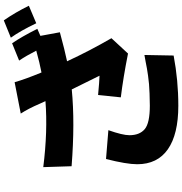

<svg xmlns="http://www.w3.org/2000/svg" viewBox="7 -926 985 1040"><g transform="rotate(-90 500.0 -405.5)"><path d="M159.2 -324.2 315.4 -311.5Q288.1 -234.4 288.1 -197.3Q288.1 -142.6 320.8 -114.7Q353.5 -86.9 448.2 -86.9Q482.4 -86.9 513.7 -88.4Q544.9 -89.8 564.9 -91.3Q585 -92.8 611.8 -96.7Q638.7 -100.6 648.9 -102.5Q659.2 -104.5 687.5 -109.9Q715.8 -115.2 722.7 -116.2L719.7 42Q585 67.4 448.2 67.4Q293 67.4 211.9 10.7Q130.9 -45.9 130.9 -155.3Q130.9 -212.9 159.2 -324.2ZM692.4 -794.9 786.1 -833Q822.3 -780.3 864.3 -696.3L826.2 -679.7L845.7 -574.2Q749 -547.9 688.5 -535.2Q744.1 -415 813.5 -294.9L730.5 -205.1Q597.7 -231.4 493.2 -244.1L505.9 -367.2Q577.1 -360.4 610.4 -359.4Q553.7 -472.7 536.1 -509.8Q355.5 -492.2 120.1 -510.7L115.2 -664.1Q309.6 -639.6 472.7 -652.3L458 -684.6Q432.6 -744.1 405.3 -786.1L575.2 -819.3Q590.8 -763.7 627.9 -673.8Q679.7 -683.6 746.1 -702.1Q718.8 -755.9 692.4 -794.9ZM816.4 -839.8 910.2 -877.9Q954.1 -814.5 989.3 -742.2L894.5 -702.1Q853.5 -788.1 816.4 -839.8Z"/></g></svg>

Font: Gen Shin Gothic Heavy
Style: Bold
Weight: 900
Designer: [Source Han Sans]
Ryoko NISHIZUKA  (kana & ideographs); Paul D. Hunt (Latin, Greek & Cyrillic); Wenlong ZHANG  (bopomofo
Version: Version 1.002.20150607